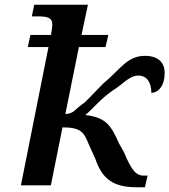

<svg xmlns="http://www.w3.org/2000/svg" viewBox="-20 -780 713 808"><path d="M601 -41H591C556 -39 536 -56 501 -141L480 -178C447 -254 424 -286 339 -296C371 -322 402 -363 454 -399C494 -422 523 -462 562 -462C599 -462 617 -432 617 -389C648 -391 673 -420 673 -473C673 -518 644 -545 590 -545C514 -545 485 -486 416 -430L337 -349C293 -320 293 -302 255 -300L312 -582H424L436 -633H323L350 -760H124L114 -711H139C177 -711 201 -707 200 -676C200 -661 194 -633 195 -633H108L97 -582H184L68 0H194L243 -244C320 -244 333 -224 353 -174L381 -112C410 -27 456 8 555 8H590Z"/></svg>

Font: Noto Serif Semi
Style: Italic
Weight: 600
Italic angle: -12°
Designer: Monotype Design Team
Foundry: Monotype Imaging Inc.
Version: Version 1.901